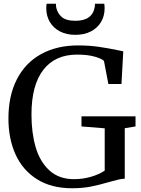

<svg xmlns="http://www.w3.org/2000/svg" viewBox="-20 -994 755 1025"><path d="M25 -361Q25 -483.5 70.5 -571.5Q116 -659.5 200 -705.5Q284 -751.5 396.5 -751.5Q456 -751.5 507.8 -744Q559.5 -736.5 616.5 -724.5Q630 -721.5 638 -720L628.5 -545.5H558.5L535 -669Q522 -681.5 484.2 -692Q446.5 -702.5 391.5 -702.5Q274 -702.5 211 -620.8Q148 -539 148 -382Q148 -286 170.2 -208.8Q192.5 -131.5 243.5 -84.5Q294.5 -37.5 375.5 -37.5Q421.5 -37.5 464.8 -50Q508 -62.5 539 -83V-309L415 -319V-373H703.5V-319L646 -309.5V-40Q629.5 -39.5 611.5 -35.2Q593.5 -31 561.5 -22Q509 -6.5 464.8 2.2Q420.5 11 365 11Q254 11 177.5 -37.2Q101 -85.5 63 -169.5Q25 -253.5 25 -361ZM227 -949.5Q227 -963.5 229 -974H278.5Q278.5 -964 279.5 -957.5Q285 -925.5 308.5 -904.2Q332 -883 382.5 -883Q473.5 -883 486 -957.5Q487 -964 487 -974H536.5Q538.5 -963.5 538.5 -950Q538.5 -909 519.5 -876.8Q500.5 -844.5 465 -826.2Q429.5 -808 382.5 -808Q335.5 -808 300.2 -826.2Q265 -844.5 246 -876.8Q227 -909 227 -949.5Z"/></svg>

Font: Merriweather 12pt
Style: Regular
Weight: 400
Designer: Eben Sorkin
Foundry: Eben Sorkin
Version: Version 2.100